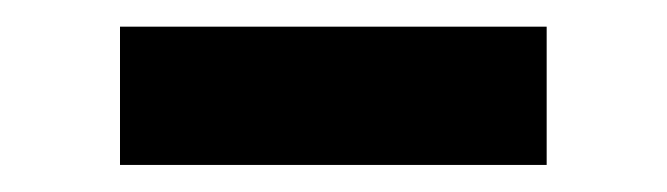

<svg xmlns="http://www.w3.org/2000/svg" viewBox="-20 -389 500 144"><path d="M390 -265.3H70V-369H390Z"/></svg>

Font: Asta Sans Light
Style: Regular
Weight: 300
Designer: 42dot
Version: Version 1.000